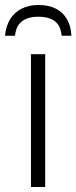

<svg xmlns="http://www.w3.org/2000/svg" viewBox="-42 -749 306 769"><path d="M139 0H82V-532H139ZM112 -729Q153 -729 181.5 -714.5Q210 -700 226 -672.5Q242 -645 244 -606H205Q202 -634 191 -650Q180 -666 160 -674Q140 -682 111 -682Q84 -682 64 -674Q44 -666 32.5 -649.5Q21 -633 18 -606H-22Q-18 -645 -1.5 -672Q15 -699 44 -714Q73 -729 112 -729Z"/></svg>

Font: Noto Sans Display Light
Style: Regular
Weight: 300
Designer: Monotype Design Team
Foundry: Monotype Imaging Inc.
Version: Version 2.003